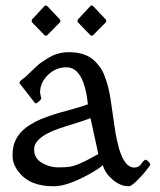

<svg xmlns="http://www.w3.org/2000/svg" viewBox="-20 -664 578 695"><path d="M317.4 -537.1Q311.5 -532.2 306.6 -537.1L262.7 -582.5Q258.3 -588.4 262.7 -594.2L306.6 -641.6Q312 -647 317.4 -641.6L362.3 -594.2Q367.2 -587.9 362.3 -582.5ZM151.4 -537.1Q145.5 -532.2 140.6 -537.1L96.7 -582.5Q92.3 -588.4 96.7 -594.2L140.6 -641.6Q146 -647 151.4 -641.6L196.3 -594.2Q201.2 -587.9 196.3 -582.5ZM103.5 -123.5Q103.5 -90.8 131.8 -74.5Q160.2 -58.1 189.5 -58.1Q218.8 -58.1 233.2 -60.5Q247.6 -63 262.7 -69.3Q291 -81.1 313 -93.8Q313 -93.8 335.9 -106.4L307.6 -236.3Q290 -229.5 264.2 -221.2L217.3 -206.5Q103.5 -172.4 103.5 -123.5ZM298.3 -286.6Q283.7 -420.4 220.7 -420.4Q182.1 -420.4 153.6 -392.8Q125 -365.2 125 -328.1L129.4 -308.1Q129.4 -304.2 119.9 -295.9Q110.4 -287.6 106.9 -290.5L50.3 -363.3Q50.3 -369.6 61.3 -377.4Q72.3 -385.3 80.1 -393.1L91.8 -404.3Q117.2 -429.7 127.4 -436.5L151.4 -452.1Q186.5 -475.1 229.5 -475.1Q292.5 -475.1 325.2 -440.9Q347.7 -417.5 356.4 -394.8Q365.2 -372.1 369.1 -357.9Q377.4 -327.6 382.8 -287.6L388.2 -250Q391.1 -227.5 394.3 -208Q397.5 -188.5 398.4 -181.4Q399.4 -174.3 403.3 -156.5Q407.2 -138.7 410.6 -127Q420.9 -92.3 434.6 -75Q448.2 -57.6 465.1 -57.6Q481.9 -57.6 488.8 -67.4Q501.5 -85.9 507.3 -85.9Q510.3 -85.9 517.1 -79.1Q523.9 -72.3 523.9 -68.8Q523.9 -65.4 508.5 -46.1Q493.2 -26.9 473.9 -8.3Q454.6 10.3 446.3 10.3Q415 10.3 387 -14.4Q358.9 -39.1 352.5 -66.4Q336.4 -51.8 297.9 -30.8Q221.7 10.3 175.8 10.3Q129.9 10.3 98.4 -2.9Q66.9 -16.1 46.1 -43.5Q25.4 -70.8 25.4 -100.6Q25.4 -130.4 33.7 -150.4Q42 -170.4 55.2 -184.8Q68.4 -199.2 87.9 -211.7Q107.4 -224.1 127.4 -232.4Q169.4 -249.5 220.5 -262.9Q271.5 -276.4 298.3 -286.6Z"/></svg>

Font: Della Respira
Style: Regular
Weight: 500
Version: Version 0.201